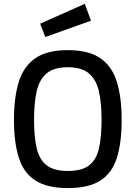

<svg xmlns="http://www.w3.org/2000/svg" viewBox="-20 -956 697 987"><path d="M328.6 10.9Q221.2 10.9 161 -28.7Q100.8 -68.2 76.3 -146.5Q51.8 -224.7 51.8 -340.1Q51.8 -454.7 76.5 -534.8Q101.2 -614.8 161.4 -656.6Q221.6 -698.3 328.6 -698.3Q435.6 -698.3 495.8 -656.8Q556 -615.2 580.7 -535.2Q605.4 -455.1 605.4 -340.1Q605.4 -222.9 580.9 -144.8Q556.4 -66.7 496.2 -27.9Q436 10.9 328.6 10.9ZM328.6 -77.1Q399.9 -77.1 437.3 -105.3Q474.7 -133.5 488.4 -191.9Q502.1 -250.2 502.1 -340.1Q502.1 -428.4 488 -488.2Q473.9 -548.1 436.3 -579.2Q398.8 -610.4 328.6 -610.4Q258.1 -610.4 220.5 -579.4Q182.9 -548.4 169 -488.6Q155.1 -428.8 155.1 -340.1Q155.1 -252 168.8 -193.5Q182.5 -135 220.1 -106Q257.7 -77.1 328.6 -77.1ZM212.7 -765.7 186.4 -834.2 416 -936.4 447.7 -849.6Z"/></svg>

Font: Titillium Web SemiBold
Style: Regular
Weight: 600
Designer: Mohamed Gaber, Accademia di Belle Arti di Urbino
Foundry: Kief Type Foundry, Accademia di Belle Arti di Urbino
Version: Version 3.000; ttfautohint (v1.8.4)